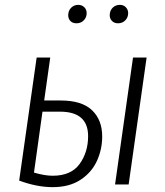

<svg xmlns="http://www.w3.org/2000/svg" viewBox="-20 -760 681 791"><path d="M401 -198Q401 -145 379.5 -97.5Q358 -50 312 -19.5Q266 11 197 11Q132 11 59 -16L131 -523H187L162 -346H230Q317 -346 359 -306Q401 -266 401 -198ZM528 -523H584L510 0H454ZM343 -199Q343 -300 227 -300H155L120 -49Q164 -36 197 -36Q273 -36 308 -84.5Q343 -133 343 -199ZM261 -697Q261 -716 273 -728Q285 -740 302 -740Q317 -740 327 -730.5Q337 -721 337 -706Q337 -688 325 -676Q313 -664 295 -664Q279 -664 270 -673.5Q261 -683 261 -697ZM432 -697Q432 -716 444 -728Q456 -740 474 -740Q489 -740 498.5 -730Q508 -720 508 -706Q508 -688 496 -676Q484 -664 466 -664Q451 -664 441.5 -673.5Q432 -683 432 -697Z"/></svg>

Font: Fira Sans Condensed Light
Style: Italic
Weight: 300
Width: 3
Italic angle: -8°
Designer: Carrois Corporate & Edenspiekermann AG
Foundry: Carrois Corporate GbR & Edenspiekermann AG
Version: Version 4.203